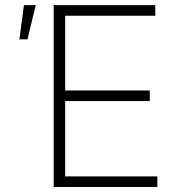

<svg xmlns="http://www.w3.org/2000/svg" viewBox="-20 -748 719 768"><path d="M194.8 0V-727.5H601.1V-685.1H240.7V-386.2H579.1V-343.8H240.7V-42.5H609.4V0ZM57.6 -590.8 75.7 -727.5H123L89.8 -590.8Z"/></svg>

Font: Inter ExtraLight
Style: Regular
Weight: 250
Designer: Rasmus Andersson
Foundry: rsms
Version: Version 4.001;git-66647c0bb